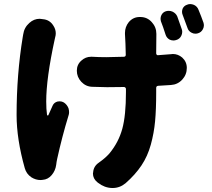

<svg xmlns="http://www.w3.org/2000/svg" viewBox="-20 -855 1040 943"><path d="M873 -710.9Q875 -705.1 875 -698.2Q875 -688.5 870.1 -678.7Q862.3 -663.1 844.7 -658.2Q837.9 -656.2 832 -656.2Q822.3 -656.2 813.5 -660.2Q797.9 -668.9 793 -685.5Q780.3 -725.6 770.5 -750Q768.6 -756.8 768.6 -763.7Q768.6 -772.5 772.5 -780.3Q779.3 -794.9 794.9 -799.8Q801.8 -801.8 808.6 -801.8Q818.4 -801.8 827.1 -797.9Q843.8 -790 850.6 -774.4Q862.3 -743.2 873 -710.9ZM93.8 -685.5Q98.6 -719.7 124 -742.2Q146.5 -762.7 174.8 -762.7Q179.7 -762.7 183.6 -761.7L191.4 -760.7Q223.6 -757.8 241.2 -730.5Q253.9 -711.9 253.9 -691.4Q253.9 -681.6 251 -671.9Q250 -667 249 -663.1Q207 -470.7 207 -356.4Q207 -319.3 210.9 -291Q211.9 -288.1 214.4 -287.6Q216.8 -287.1 217.8 -290Q222.7 -299.8 238.3 -335.9Q245.1 -351.6 262.7 -356.4Q267.6 -357.4 273.4 -357.4Q284.2 -357.4 293.9 -351.6Q309.6 -340.8 316.4 -323.2Q319.3 -313.5 319.3 -303.7Q319.3 -294.9 316.4 -287.1Q285.2 -185.5 260.7 -74.2Q257.8 -61.5 255.9 -44.9Q252 -16.6 233.9 4.9Q215.8 26.4 189.5 28.3Q184.6 29.3 179.7 29.3Q155.3 29.3 133.8 15.6Q109.4 -1 101.6 -29.3Q61.5 -171.9 61.5 -290Q61.5 -489.3 91.8 -673.8Q92.8 -679.7 93.8 -685.5ZM593.8 -687.5Q593.8 -690.4 593.8 -693.4Q593.8 -722.7 612.3 -746.1Q633.8 -771.5 666 -771.5H668.9Q703.1 -771.5 725.6 -746.1Q748 -721.7 748 -688.5L747.1 -592.8Q747.1 -588.9 750 -585.9Q752.9 -583 756.8 -584Q789.1 -585.9 820.3 -588.9Q825.2 -589.8 829.1 -589.8Q854.5 -589.8 875 -572.3Q897.5 -551.8 897.5 -521.5Q897.5 -488.3 875 -463.9Q852.5 -439.5 819.3 -437.5Q786.1 -435.5 756.8 -433.6Q747.1 -432.6 747.1 -422.9V-401.4Q747.1 -317.4 741.7 -259.3Q736.3 -201.2 720.7 -144.5Q705.1 -87.9 674.8 -42.5Q644.5 2.9 596.7 44.9Q568.4 68.4 533.2 68.4Q531.2 68.4 530.3 68.4Q493.2 67.4 461.9 43L458 40Q436.5 22.5 436.5 -2.9Q436.5 -5.9 437.5 -8.8Q439.5 -38.1 464.8 -55.7Q498 -79.1 517.6 -101.6Q562.5 -156.2 580.6 -222.2Q598.6 -288.1 598.6 -402.3V-418Q598.6 -421.9 595.7 -424.8Q592.8 -427.7 588.9 -427.7Q561.5 -426.8 505.9 -426.8Q479.5 -426.8 432.6 -428.7Q401.4 -429.7 379.4 -453.1Q357.4 -476.6 357.4 -507.8Q357.4 -538.1 379.9 -557.6Q400.4 -576.2 426.8 -576.2Q429.7 -576.2 432.6 -576.2Q464.8 -574.2 502 -574.2Q530.3 -574.2 587.9 -576.2Q597.7 -576.2 597.7 -585.9Q596.7 -643.6 593.8 -687.5ZM877 -782.2Q874 -789.1 874 -796.9Q874 -804.7 877 -812.5Q883.8 -827.1 899.4 -832Q906.2 -835 914.1 -835Q922.9 -835 932.6 -831.1Q949.2 -823.2 955.1 -806.6Q967.8 -776.4 979.5 -743.2Q981.4 -736.3 981.4 -730.5Q981.4 -720.7 976.6 -711.9Q968.8 -696.3 952.1 -691.4Q946.3 -689.5 939.5 -689.5Q929.7 -689.5 920.9 -694.3Q905.3 -702.1 900.4 -718.8Q887.7 -754.9 877 -782.2Z"/></svg>

Font: Gen Jyuu GothicX Heavy
Style: Bold
Weight: 900
Designer: [Source Han Sans]
Ryoko NISHIZUKA  (kana & ideographs); Paul D. Hunt (Latin, Greek & Cyrillic); Wenlong ZHANG  (bopomofo
Version: Version 1.002.20150607